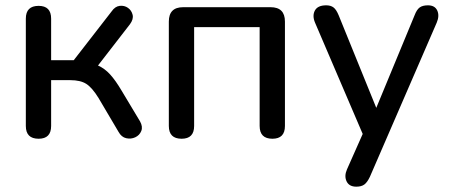

<svg xmlns="http://www.w3.org/2000/svg" viewBox="-20 -514 1696 721"><path d="M125 7Q77 7 77 -41V-444Q77 -492 125 -492Q172 -492 172 -444V-288H257L399 -471Q412 -490 429.5 -492Q447 -494 460.5 -484.5Q474 -475 478 -458.5Q482 -442 468 -423L348 -268Q373 -257 393.5 -234.5Q414 -212 437 -173L506 -58Q517 -38 510.5 -22Q504 -6 488 1.5Q472 9 454 5Q436 1 425 -19L350 -146Q326 -185 304 -199Q282 -213 244 -213H172V-41Q172 7 125 7Z M662 7Q614 7 614 -41V-433Q614 -487 668 -487H996Q1050 -487 1050 -433V-41Q1050 7 1003 7Q955 7 955 -41V-412H709V-41Q709 7 662 7Z M1318 187Q1291 187 1281.5 167Q1272 147 1283 122L1342 -11L1163 -429Q1152 -455 1162.5 -474.5Q1173 -494 1205 -494Q1222 -494 1232.5 -486Q1243 -478 1252 -456L1393 -109L1537 -457Q1545 -478 1556 -486Q1567 -494 1587 -494Q1613 -494 1622 -474.5Q1631 -455 1620 -429L1369 150Q1359 171 1348 179Q1337 187 1318 187Z"/></svg>

Font: Chiron GoRound TC
Style: Regular
Weight: 400
Designer: Ryoko NISHIZUKA 西塚涼子 (kana, bopomofo & ideographs); Paul D. Hunt (Latin, Greek & Cyrillic); Sandoll Communications 산돌커뮤니
Foundry: Adobe
Version: Version 1.000;hotconv 1.1.1;makeotfexe 2.6.0